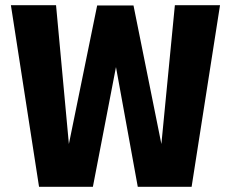

<svg xmlns="http://www.w3.org/2000/svg" viewBox="-20 -720 890 740"><path d="M130.5 0 22 -700H196L245.5 -165L354.5 -699H494.5L602 -165L654 -700H828L718.5 0H511L427 -461.5L338 0Z"/></svg>

Font: Trispace
Style: Bold
Weight: 700
Designer: Tyler Finck
Foundry: Etcetera Type Company
Version: Version 1.210; ttfautohint (v1.8.3)